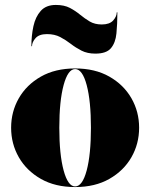

<svg xmlns="http://www.w3.org/2000/svg" viewBox="-20 -747 608 777"><path d="M170 -609Q138.5 -609 124 -592.8Q109.5 -576.5 109.5 -560H107Q107 -602.5 115.2 -640.8Q123.5 -679 145 -703Q166.5 -727 206 -727Q240 -727 262.8 -715Q285.5 -703 304.2 -687.5Q323 -672 343.2 -660Q363.5 -648 392 -648Q423.5 -648 438 -664.2Q452.5 -680.5 452.5 -697H455Q455 -649.5 451.2 -611.8Q447.5 -574 429 -552Q410.5 -530 366 -530Q333.5 -530 310 -542Q286.5 -554 266.5 -569.5Q246.5 -585 223.8 -597Q201 -609 170 -609ZM25 -230Q25 -295 56.2 -349.5Q87.5 -404 145.5 -437Q203.5 -470 284 -470Q364.5 -470 422.5 -437Q480.5 -404 511.8 -349.5Q543 -295 543 -230Q543 -165 511.8 -110.5Q480.5 -56 422.5 -23Q364.5 10 284 10Q203.5 10 145.5 -23Q87.5 -56 56.2 -110.5Q25 -165 25 -230ZM220 -230Q220 -122 237.5 -57.2Q255 7.5 284 7.5Q313.5 7.5 330.8 -57.2Q348 -122 348 -230Q348 -338 330.8 -402.8Q313.5 -467.5 284 -467.5Q255 -467.5 237.5 -402.8Q220 -338 220 -230Z"/></svg>

Font: Bodoni* 72pt Fatface
Style: Regular
Weight: 900
Version: Version 2.3